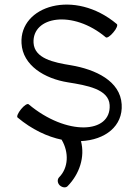

<svg xmlns="http://www.w3.org/2000/svg" viewBox="-20 -586 586 830"><path d="M56 -78C118 -26 185 5 247 18V19C278 72 277 139 235 181C227 190 228 205 238 215C249 225 264 227 272 219C324 166 348 92 330 24C435 19 512 -41 506 -135C500 -236 393 -286 286 -304C212 -316 129 -333 125 -401C119 -515 294 -545 437 -425C442 -420 457 -430 470 -446C484 -462 490 -478 485 -482C302 -636 64 -561 73 -399C78 -303 173 -246 274 -230C355 -217 450 -201 454 -132C461 -7 267 2 104 -135C99 -140 84 -130 71 -114C58 -98 51 -82 56 -78Z"/></svg>

Font: Nupuram Light
Style: Regular
Weight: 300
Designer: Santhosh Thottingal (santhosh.thottingal@gmail.com)
Foundry: SMC
Version: Version 1.000